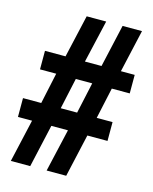

<svg xmlns="http://www.w3.org/2000/svg" viewBox="-106 -764 665 835"><g transform="rotate(15 226.0 -346.5)"><path d="M447.4 -417.5H366.6L336.2 -277.6H407.5V-192.9H316.7L273.2 0H185.1L229.4 -192.9H154.6L111.2 0H23.9L67.8 -192.9H4.3V-277.6H86.4L116.4 -417.5H43.4V-500.9H136L179.8 -692.9H267.6L223.3 -500.9H298L341.4 -692.9H428.8L385.3 -500.9H447.4ZM248 -277.6 278.5 -417.5H204.6L174.2 -277.6Z"/></g></svg>

Font: Puralecka Narrow
Style: Bold
Weight: 700
Designer: Hector Gatti, Marcela Romero, Pablo Cosgaya and Nicolas Silva
Version: Version 1.004;PS 001.004;hotconv 1.0.70;makeotf.lib2.5.58329